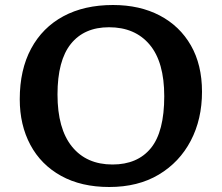

<svg xmlns="http://www.w3.org/2000/svg" viewBox="-20 -734 886 768"><path d="M417 14Q305 14 224.5 -30.5Q144 -75 101.5 -154.5Q59 -234 59 -337Q59 -455 104.5 -539.5Q150 -624 233.5 -669Q317 -714 432 -714Q539 -714 619 -672Q699 -630 743.5 -552.5Q788 -475 788 -367Q788 -257 743 -171Q698 -85 615 -35.5Q532 14 417 14ZM430 -76Q530 -76 583.5 -141.5Q637 -207 637 -349Q637 -486 578.5 -555.5Q520 -625 416 -625Q317 -625 263.5 -558.5Q210 -492 210 -356Q210 -219 268 -147.5Q326 -76 430 -76Z"/></svg>

Font: Literata 7pt SemiBold
Style: Regular
Weight: 600
Designer: Latin by Veronika Burian and Jose Scaglione. Greek by Irene Vlachou. Cyrillic by Vera Evstafieva.
Foundry: TypeTogether
Version: Version 3.002